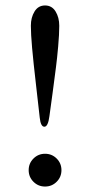

<svg xmlns="http://www.w3.org/2000/svg" viewBox="-20 -669 310 703"><path d="M85 -46Q85 -71 102.5 -88.5Q120 -106 145 -106Q170 -106 187.5 -88.5Q205 -71 205 -46Q205 -21 187.5 -3.5Q170 14 145 14Q120 14 102.5 -3.5Q85 -21 85 -46ZM161 -244Q156 -205 142.5 -205Q129 -205 125.5 -238Q122 -271 112 -357Q102 -443 97.5 -494Q93 -545 93 -575Q93 -605 106.5 -627Q120 -649 145 -649Q170 -649 183.5 -627Q197 -605 197 -574.5Q197 -544 193 -499Q189 -454 185 -423.5Q181 -393 172.5 -328Q164 -263 161 -244Z"/></svg>

Font: EB Garamond
Style: Regular
Weight: 400
Version: Version 0.012